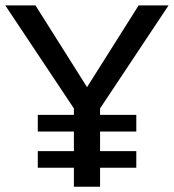

<svg xmlns="http://www.w3.org/2000/svg" viewBox="-21 -707 658 727"><path d="M308.6 -377 113.3 -686.5H-1L258.8 -296.4V-272H122.1V-209H258.8V-134.8H122.1V-71.8H258.8V0H357.9V-71.8H495.1V-134.8H357.9V-209H495.1V-272H357.9V-296.4L617.2 -686.5H503.9Z"/></svg>

Font: Estedad Medium
Style: Regular
Weight: 500
Designer: Amin Abedi
Version: Version 7.3